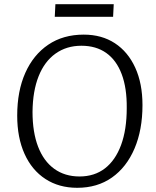

<svg xmlns="http://www.w3.org/2000/svg" viewBox="-20 -881 744 915"><path d="M62 -330Q62 -447 100.5 -533.5Q139 -620 210 -668Q281 -716 379 -716Q465 -716 527.5 -675Q590 -634 624.5 -558.5Q659 -483 659 -380Q659 -262 621 -173Q583 -84 513.5 -35Q444 14 348 14Q261 14 196.5 -28Q132 -70 97 -147.5Q62 -225 62 -330ZM135 -348Q135 -251 161.5 -182Q188 -113 238.5 -76.5Q289 -40 359 -40Q430 -40 480 -78.5Q530 -117 557 -190Q584 -263 584 -366Q585 -461 560 -527.5Q535 -594 486.5 -628.5Q438 -663 368 -663Q297 -663 244.5 -625.5Q192 -588 164 -517.5Q136 -447 135 -348ZM244 -861H522L519 -801H241Z"/></svg>

Font: Literata Light
Style: Italic
Weight: 300
Italic angle: -2°
Designer: Latin by Veronika Burian and Jose Scaglione. Greek by Irene Vlachou. Cyrillic by Vera Evstafieva
Foundry: TypeTogether
Version: Version 3.103;gftools[0.9.29]